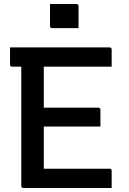

<svg xmlns="http://www.w3.org/2000/svg" viewBox="-20 -936 640 956"><path d="M229 -916H360Q371 -916 371 -905V-796H240Q229 -796 229 -807ZM97 0Q86 0 86 -11V-604H41Q30 -604 30 -615V-700H525Q536 -700 536 -689V-604H198V-400H469Q480 -400 480 -389V-306H198V-96H525Q536 -96 536 -85V0Z"/></svg>

Font: Recursive Mn Lnr St Med
Style: Regular
Weight: 500
Monospace: yes
Version: Version 1.079;hotconv 1.0.112;makeotfexe 2.5.65598; ttfautoh